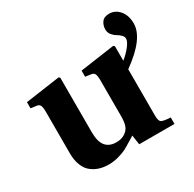

<svg xmlns="http://www.w3.org/2000/svg" viewBox="-147 -812 992 981"><g transform="rotate(-30 348.5 -321.5)"><path d="M22.9 -437V-473.1L226.1 -502L232.9 -496.1V-175.8Q232.9 -118.7 254.2 -92.8Q275.4 -66.9 316.9 -66.9Q347.7 -66.9 368.2 -80.6Q388.7 -94.2 396 -113.8Q403.8 -133.8 403.8 -169.9V-380.9Q403.8 -409.7 398.2 -420.2Q392.6 -430.7 379.9 -432.1L345.2 -437V-473.1L547.9 -502L555.2 -496.1V-410.2Q583 -432.6 603.5 -458.7Q624 -484.9 624 -501Q624 -513.2 613.3 -523.7Q602.5 -534.2 589.6 -541.5Q576.7 -548.8 565.9 -562.5Q555.2 -576.2 555.2 -594.2Q555.2 -618.2 568.4 -636.5Q581.5 -654.8 611.8 -654.8Q647.5 -654.8 672.1 -625.7Q696.8 -596.7 696.8 -548.8Q696.8 -460.9 555.2 -359.9V-86.9Q555.2 -55.7 565.9 -48.1Q576.7 -40.5 620.1 -38.1V0H412.1L403.8 -56.2Q397 -52.2 372.3 -36.9Q347.7 -21.5 331.3 -12.9Q314.9 -4.4 285.9 3.9Q256.8 12.2 227.1 12.2Q198.2 12.2 173.8 4.9Q149.4 -2.4 127.9 -18.8Q106.4 -35.2 94.2 -65.7Q82 -96.2 82 -138.2V-380.9Q82 -409.7 76.4 -420.2Q70.8 -430.7 58.1 -432.1Z"/></g></svg>

Font: Linguistics Pro
Style: Bold
Weight: 700
Designer: Stefan Peev, Context Ltd
Foundry: Stefan Peev, Context Ltd
Version: Version 001.000